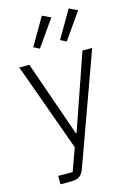

<svg xmlns="http://www.w3.org/2000/svg" viewBox="-141 -837 762 1107"><g transform="rotate(-15 239.5 -283.5)"><path d="M399 -512H457L220 144C204 187 187 200 135 200H77V150H163L212 15L22 -512H82L239 -61H243ZM165 -586 130 -604 225 -767 275 -743ZM325 -586 290 -604 385 -767 435 -743Z"/></g></svg>

Font: Plexus Sans Light
Style: Regular
Weight: 300
Version: Version 2.001;PS 002.001;hotconv 1.0.70;makeotf.lib2.5.58329